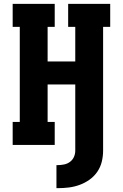

<svg xmlns="http://www.w3.org/2000/svg" viewBox="-20 -755 640 1000"><path d="M274 225V105H281Q297 105 314 101.5Q331 98 344.5 88Q358 78 365 62.5Q372 47 372 30V-315H228V-120H265V0H46V-120H83V-615H46V-735H265V-615H228V-435H372V-615H335V-735H554V-615H517V30Q517 59 510 87.5Q503 116 486.5 140Q470 164 446 181Q422 198 394.5 208Q367 218 338.5 221.5Q310 225 281 225Z"/></svg>

Font: Iosevka Etoile Heavy
Style: Regular
Weight: 900
Designer: Belleve Invis
Foundry: Belleve Invis
Version: Version 22.1.2; ttfautohint (v1.8.4)